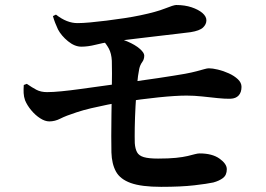

<svg xmlns="http://www.w3.org/2000/svg" viewBox="-20 -732 1040 752"><path d="M726.5 -606Q708.7 -603.7 677.2 -600Q645.7 -596.2 607.1 -591.8Q568.5 -587.4 530.1 -582.7Q491.6 -578.1 459.1 -574.1Q426.6 -570.1 407.5 -567.4Q383.3 -564.1 353.8 -556.6Q324.4 -549.2 298.7 -549.2Q272.5 -549.2 246.4 -570.5Q220.3 -591.8 207.1 -616.8Q200.9 -629.9 196 -642.7Q191 -655.5 187.3 -669L199.2 -674.8Q220.8 -657.9 242 -649.6Q263.2 -641.3 284.1 -641.5Q303.5 -641.5 333.1 -644.2Q362.7 -646.9 397.3 -651.2Q431.9 -655.5 466.6 -660.8Q501.4 -666 530.4 -672.2Q592.1 -685.1 626 -698.6Q659.8 -712.1 669.8 -712.4Q703.8 -712.4 730.6 -703.4Q757.5 -694.3 773 -680.9Q788.4 -667.4 788.4 -652.5Q788.4 -636.8 775.2 -624.2Q761.9 -611.6 726.5 -606ZM380.8 -576.5 406.5 -587.8Q446.9 -583.3 478.2 -569.9Q509.5 -556.6 527.2 -541.1Q545 -525.5 545 -514.4Q545 -499.5 536.9 -488.7Q528.8 -477.9 525.3 -462.2Q520.1 -437.6 516.7 -398.4Q513.2 -359.3 510.8 -315.7Q508.5 -272.1 507.8 -233.4Q507.2 -194.7 507.9 -171.5Q509.4 -149.5 516.7 -135.9Q523.9 -122.3 543.2 -116.6Q562.4 -110.9 599 -110.9Q641.2 -110.9 669.2 -113.8Q697.2 -116.7 715.1 -121Q733 -125.4 743.8 -128.3Q754.5 -131.1 761.8 -131.1Q811.2 -131.1 839.7 -110.8Q868.3 -90.4 868.3 -69.3Q868.3 -46.2 853.4 -34.8Q838.4 -23.5 815.4 -17.3Q792.7 -12.3 740.8 -6.2Q688.8 -0.2 611.2 -0.2Q534 -0.2 492.2 -15.2Q450.5 -30.2 434.2 -60.1Q417.8 -89.9 416.4 -134.9Q415.6 -160.5 415.8 -199.5Q415.9 -238.5 416.5 -282.5Q417.2 -326.5 417.8 -368.8Q418.5 -411.2 418.6 -444.5Q418.7 -477.7 418 -494Q416.5 -522.4 406.4 -541.5Q396.2 -560.5 380.8 -576.5ZM73.1 -399.1 85 -403.6Q105.6 -389.3 122.9 -380.2Q140.3 -371.2 164.2 -371.2Q187 -371.2 220.8 -374.5Q254.5 -377.8 294.4 -383.3Q334.2 -388.8 376 -394.6Q417.8 -400.5 456.5 -405.7Q531.4 -415.9 599.6 -426.2Q667.9 -436.5 704.7 -443Q732.3 -448.2 750.2 -453Q768.2 -457.8 779.8 -461.1Q791.4 -464.5 798 -464.5Q812.2 -464.5 833.7 -459.4Q855.2 -454.3 876.4 -444.6Q897.5 -435 911.7 -421.6Q925.9 -408.3 925.9 -391.8Q925.9 -370.4 914.8 -358.2Q903.7 -346 882.8 -345.3Q863.5 -344.5 833.8 -347.6Q804.2 -350.7 772.1 -354.2Q740.1 -357.6 710.8 -357.6Q668.2 -357.6 600.1 -350.6Q532.1 -343.6 461.6 -332.5Q433.4 -328.5 400.9 -322Q368.3 -315.5 337 -308.1Q305.7 -300.7 279.9 -292.1Q237.8 -278.5 216.5 -267.5Q195.2 -256.5 173.1 -256.5Q156.2 -256.5 137.2 -268.8Q118.2 -281 102.3 -300.2Q86.4 -319.3 78.2 -339.1Q73.3 -353.1 72.6 -367.5Q71.9 -381.8 73.1 -399.1Z"/></svg>

Font: Source Han Serif JP VF
Style: Regular
Weight: 250
Designer: Ryoko NISHIZUKA 西塚涼子 (kana & ideographs); Frank Grießhammer (Latin, Greek & Cyrillic); Wenlong ZHANG 张文龙 (bopomofo); San
Foundry: Adobe
Version: Version 2.001;hotconv 1.1.0;makeotfexe 2.6.0